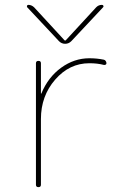

<svg xmlns="http://www.w3.org/2000/svg" viewBox="-20 -770 540 790"><path d="M222.7 -600.6 91.8 -740.2Q89.8 -743.2 91.3 -746.6Q92.8 -750 96.7 -750Q109.4 -750 120.1 -740.2L246.1 -603.5H248H250L376 -740.2Q385.7 -750 399.4 -750Q403.3 -750 405.3 -746.6Q407.2 -743.2 404.3 -740.2L273.4 -600.6Q262.7 -589.8 248 -589.8Q233.4 -589.8 222.7 -600.6ZM150.4 -385.7Q177.7 -452.1 231.4 -491.2Q285.2 -530.3 347.7 -530.3Q378.9 -530.3 407.2 -524.4Q412.1 -523.4 415 -519Q418 -514.6 418 -509.8Q418 -505.9 414.6 -503.9Q411.1 -502 407.2 -502.9Q380.9 -509.8 347.7 -509.8Q265.6 -509.8 207 -442.4Q148.4 -375 148.4 -280.3V-9.8Q148.4 0 138.2 0Q127.9 0 127.9 -9.8V-509.8Q127.9 -519.5 138.2 -519.5Q148.4 -519.5 148.4 -509.8V-385.7Q148.4 -384.8 149.4 -384.8Q150.4 -384.8 150.4 -385.7Z"/></svg>

Font: Rounded-L Mgen+ 2m thin
Style: Regular
Weight: 100
Designer: [Source Han Sans]
Ryoko NISHIZUKA  (kana & ideographs); Paul D. Hunt (Latin, Greek & Cyrillic); Wenlong ZHANG  (bopomofo
Version: Version 1.059.20150602